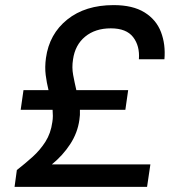

<svg xmlns="http://www.w3.org/2000/svg" viewBox="-20 -732 690 752"><path d="M37 0 46 -66Q78 -91 107.5 -117.5Q137 -144 158 -177Q179 -210 185 -254Q187 -266 187 -278Q187 -290 186 -302H61L72 -379H170Q163 -407 159 -438Q155 -469 160 -505Q173 -599 243.5 -655.5Q314 -712 425 -712Q500 -712 546 -683.5Q592 -655 610.5 -606.5Q629 -558 624 -500H524Q528 -552 501.5 -586.5Q475 -621 414 -621Q353 -621 313.5 -588.5Q274 -556 266 -499Q261 -468 266.5 -438.5Q272 -409 279 -379H482L471 -302H293Q294 -281 291 -263Q284 -212 255 -167.5Q226 -123 183 -88H569L556 0Z"/></svg>

Font: Host Grotesk Medium
Style: Italic
Weight: 500
Italic angle: -8°
Designer: Doğukan Karapınar based on Poppins by Indian Type Foundry, Jonny Pinhorn
Foundry: Element Type
Version: Version 1.001; ttfautohint (v1.8.4.7-5d5b)